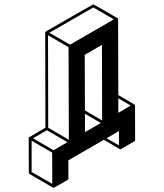

<svg xmlns="http://www.w3.org/2000/svg" viewBox="-20 -809 772 904"><path d="M380.4 -187 454.6 -230 379.9 -273.4ZM460.9 -241.7 460 -597.7 378.9 -550.8 379.9 -289.1ZM232.4 75.2Q231.9 75.2 231 75Q230 74.7 230 74.2H229L119.1 10.3Q115.7 8.3 115.7 4.4L115.2 -158.7Q115.7 -161.1 116.7 -162.4Q117.7 -163.6 193.8 -207.5L192.9 -655.3Q192.9 -658.7 195.8 -660.6Q417.5 -788.6 419.4 -788.6Q420.9 -788.6 477.1 -755.9Q533.2 -723.1 533.7 -723.1V-722.7H534.2L534.7 -721.7Q534.7 -721.2 535.2 -721.2L535.6 -718.8L536.1 -718.3L537.1 -361.3L613.3 -316.9H613.8L614.3 -315.9L615.2 -314.9V-314.5L615.7 -312.5L616.2 -149.4Q616.2 -145.5 612.8 -143.6L548.3 -106.4H544.9V-106.9H543.9L468.8 -150.9L301.8 -54.2L302.2 32.2Q301.8 35.6 298.8 38.1Q234.4 75.2 232.4 75.2ZM537.1 -277.8 595.7 -312 537.1 -346.2ZM309.6 -598.6 516.1 -717.8 419.4 -773.9 212.4 -654.8ZM304.2 -150.9 302.7 -586.9 206.1 -643.1 207 -207.5ZM226.1 56.6 225.6 -90.3 128.9 -146.5V0.5ZM231.9 -101.6 297.4 -139.6 200.7 -195.8 135.3 -158.2ZM540 -124.5V-191.9L481.9 -158.2Z"/></svg>

Font: 3D Isometric
Style: Bold
Weight: 700
Designer: GGBotNet
Foundry: GGBotNet
Version: 1.14